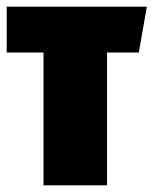

<svg xmlns="http://www.w3.org/2000/svg" viewBox="-20 -554 459 574"><path d="M419 -534 395 -397H300V0H110V-397H0V-534Z"/></svg>

Font: Fira Sans Extra Condensed Black
Style: Regular
Weight: 900
Width: 1
Designer: Carrois Corporate & Edenspiekermann AG
Foundry: Carrois Corporate GbR & Edenspiekermann AG
Version: Version 4.203